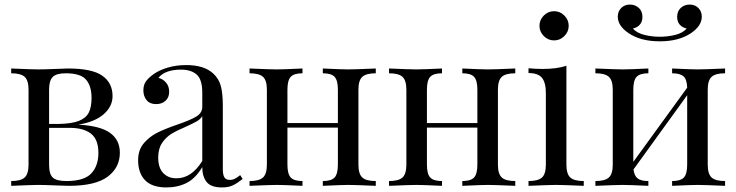

<svg xmlns="http://www.w3.org/2000/svg" viewBox="-20 -814 3225 841"><path d="M505 -145Q505 -80 451.5 -40Q398 0 281 0Q262 0 220 -2Q174 -4 147 -4Q121 -4 29 0V-21Q71 -21 88 -36.5Q105 -52 105 -93V-421Q105 -462 88 -477.5Q71 -493 29 -493V-514Q121 -510 147 -510Q174 -510 222 -512Q262 -514 278 -514Q383 -514 428 -482.5Q473 -451 473 -393Q473 -348 434.5 -314Q396 -280 323 -268Q419 -263 462 -232Q505 -201 505 -145ZM195 -421V-271H235Q294 -272 325.5 -284.5Q357 -297 369 -321Q381 -345 381 -385Q381 -437 357 -465Q333 -493 268 -493Q227 -493 211 -477Q195 -461 195 -421ZM411 -144Q411 -204 378 -229Q345 -254 285 -254H195V-93Q195 -51 211.5 -36Q228 -21 271 -21Q349 -21 380 -54.5Q411 -88 411 -144Z M585 -112Q585 -157 609.5 -186Q634 -215 667.5 -232Q701 -249 756 -268Q812 -287 839 -303Q866 -319 866 -346V-408Q866 -466 841.5 -487.5Q817 -509 773 -509Q703 -509 674 -473Q694 -468 707.5 -452Q721 -436 721 -412Q721 -387 705 -372.5Q689 -358 664 -358Q636 -358 622 -375.5Q608 -393 608 -418Q608 -442 619.5 -458Q631 -474 654 -490Q678 -507 715 -518Q752 -529 796 -529Q874 -529 914 -492Q939 -469 947.5 -436.5Q956 -404 956 -351V-73Q956 -48 963 -37Q970 -26 987 -26Q999 -26 1009.5 -31.5Q1020 -37 1032 -47L1043 -30Q1017 -10 998.5 -1.5Q980 7 952 7Q904 7 885 -17Q866 -41 866 -82Q836 -32 797 -12.5Q758 7 709 7Q646 7 615.5 -24.5Q585 -56 585 -112ZM866 -109V-305Q857 -291 841 -282Q825 -273 792 -258Q754 -242 730.5 -227.5Q707 -213 690 -188Q673 -163 673 -124Q673 -79 695 -56Q717 -33 753 -33Q819 -33 866 -109Z M1550 -421V-93Q1550 -52 1567 -36.5Q1584 -21 1626 -21V0Q1534 -4 1506 -4Q1478 -4 1394 0V-21Q1431 -21 1445.5 -36.5Q1460 -52 1460 -93V-255H1239V-93Q1239 -52 1253.5 -36.5Q1268 -21 1305 -21V0Q1221 -4 1193 -4Q1165 -4 1073 0V-21Q1115 -21 1132 -36.5Q1149 -52 1149 -93V-421Q1149 -462 1132 -477.5Q1115 -493 1073 -493V-514Q1165 -510 1193 -510Q1221 -510 1305 -514V-493Q1268 -493 1253.5 -477.5Q1239 -462 1239 -421V-275H1460V-421Q1460 -462 1445.5 -477.5Q1431 -493 1394 -493V-514Q1478 -510 1506 -510Q1534 -510 1626 -514V-493Q1584 -493 1567 -477.5Q1550 -462 1550 -421Z M2161 -421V-93Q2161 -52 2178 -36.5Q2195 -21 2237 -21V0Q2145 -4 2117 -4Q2089 -4 2005 0V-21Q2042 -21 2056.5 -36.5Q2071 -52 2071 -93V-255H1850V-93Q1850 -52 1864.5 -36.5Q1879 -21 1916 -21V0Q1832 -4 1804 -4Q1776 -4 1684 0V-21Q1726 -21 1743 -36.5Q1760 -52 1760 -93V-421Q1760 -462 1743 -477.5Q1726 -493 1684 -493V-514Q1776 -510 1804 -510Q1832 -510 1916 -514V-493Q1879 -493 1864.5 -477.5Q1850 -462 1850 -421V-275H2071V-421Q2071 -462 2056.5 -477.5Q2042 -493 2005 -493V-514Q2089 -510 2117 -510Q2145 -510 2237 -514V-493Q2195 -493 2178 -477.5Q2161 -462 2161 -421Z M2471 -701Q2471 -675 2452 -656Q2433 -637 2407 -637Q2381 -637 2362 -656Q2343 -675 2343 -701Q2343 -727 2362 -746Q2381 -765 2407 -765Q2433 -765 2452 -746Q2471 -727 2471 -701ZM2461 -93Q2461 -52 2478 -36.5Q2495 -21 2537 -21V0Q2445 -4 2416 -4Q2387 -4 2295 0V-21Q2337 -21 2354 -36.5Q2371 -52 2371 -93V-406Q2371 -452 2354 -473Q2337 -494 2295 -494V-515Q2327 -512 2357 -512Q2420 -512 2461 -526Z M3080 -421V-93Q3080 -52 3097 -36.5Q3114 -21 3156 -21V0Q3064 -4 3036 -4Q3008 -4 2924 0V-21Q2961 -21 2975.5 -36.5Q2990 -52 2990 -93V-397L2755 -72Q2758 -44 2773 -32.5Q2788 -21 2820 -21V0Q2736 -4 2708 -4Q2680 -4 2588 0V-21Q2630 -21 2647 -36.5Q2664 -52 2664 -93V-421Q2664 -462 2647 -477.5Q2630 -493 2588 -493V-514Q2680 -510 2708 -510Q2736 -510 2820 -514V-493Q2783 -493 2768.5 -477.5Q2754 -462 2754 -421V-105L2990 -430Q2989 -466 2974 -479.5Q2959 -493 2924 -493V-514Q3008 -510 3036 -510Q3064 -510 3156 -514V-493Q3114 -493 3097 -477.5Q3080 -462 3080 -421ZM3054 -741Q3054 -701 3007 -669Q2954 -633 2870 -633Q2786 -633 2733 -669Q2686 -701 2686 -741Q2686 -764 2701 -779Q2716 -794 2739 -794Q2762 -794 2778 -779.5Q2794 -765 2794 -740Q2794 -719 2782.5 -706Q2771 -693 2752 -689Q2770 -669 2803 -661Q2836 -653 2870 -653Q2904 -653 2937 -661Q2970 -669 2988 -689Q2969 -693 2957.5 -706Q2946 -719 2946 -740Q2946 -765 2962 -779.5Q2978 -794 3001 -794Q3024 -794 3039 -779Q3054 -764 3054 -741Z"/></svg>

Font: Myanmar April Display
Style: Regular
Weight: 400
Designer: Khon Soe Zaw Thu
Foundry: Myanmar OS
Version: Version 2.50 April 12, 2019